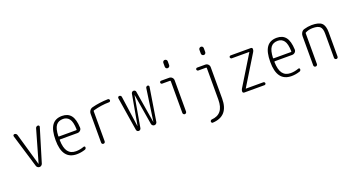

<svg xmlns="http://www.w3.org/2000/svg" viewBox="-59 -1525 4618 2521"><g transform="rotate(-20 2250.0 -265.0)"><path d="M208 -31.2 68.4 -494.1Q65.4 -503.9 71.3 -511.7Q77.1 -519.5 86.9 -519.5Q98.6 -519.5 108.4 -512.2Q118.2 -504.9 121.1 -494.1L250 -44.9Q250 -43.9 251 -43.9Q252 -43.9 252 -44.9L380.9 -495.1Q383.8 -505.9 393.1 -512.7Q402.3 -519.5 414.1 -519.5Q423.8 -519.5 429.7 -511.7Q435.5 -503.9 432.6 -495.1L292 -31.2Q287.1 -17.6 275.4 -8.8Q263.7 0 250 0Q236.3 0 224.1 -8.8Q211.9 -17.6 208 -31.2Z M753.9 -488.3Q687.5 -488.3 655.3 -444.3Q623 -400.4 619.1 -297.9Q619.1 -290 627 -290H867.2Q875 -290 875 -298.8Q872.1 -405.3 839.8 -446.8Q807.6 -488.3 753.9 -488.3ZM768.6 9.8Q566.4 9.8 567.4 -259.8Q567.4 -399.4 613.3 -464.8Q659.2 -530.3 753.9 -530.3Q835.9 -530.3 878.4 -476.6Q920.9 -422.9 925.8 -304.7Q926.8 -281.2 909.7 -265.1Q892.6 -249 869.1 -249H627Q619.1 -249 619.1 -240.2Q622.1 -130.9 659.7 -81.1Q697.3 -31.2 771.5 -31.2Q826.2 -31.2 882.8 -51.8Q890.6 -54.7 897.5 -50.8Q904.3 -46.9 904.3 -39.1Q904.3 -14.6 882.8 -8.8Q825.2 9.8 768.6 9.8Z M1118.2 -25.4V-426.8Q1118.2 -453.1 1133.3 -473.6Q1148.4 -494.1 1171.9 -500Q1278.3 -527.3 1396.5 -530.3Q1405.3 -530.3 1411.6 -523.9Q1418 -517.6 1418 -508.8Q1418 -500 1412.1 -493.7Q1406.2 -487.3 1397.5 -487.3Q1286.1 -486.3 1175.8 -455.1Q1168 -453.1 1168 -445.3V-25.4Q1168 -14.6 1161.1 -7.3Q1154.3 0 1143.1 0Q1131.8 0 1125 -6.8Q1118.2 -13.7 1118.2 -25.4Z M1604.5 -27.3 1530.3 -495.1Q1529.3 -504.9 1535.6 -512.2Q1542 -519.5 1550.8 -519.5Q1562.5 -519.5 1570.8 -512.7Q1579.1 -505.9 1580.1 -495.1L1640.6 -68.4Q1640.6 -67.4 1641.6 -67.4Q1642.6 -67.4 1642.6 -68.4L1718.8 -494.1Q1721.7 -504.9 1730.5 -512.2Q1739.3 -519.5 1750.5 -519.5Q1761.7 -519.5 1771 -512.2Q1780.3 -504.9 1781.2 -494.1L1854.5 -47.9Q1854.5 -46.9 1855.5 -46.9Q1856.4 -46.9 1856.4 -47.9L1920.9 -497.1Q1922.9 -506.8 1930.7 -513.2Q1938.5 -519.5 1947.3 -519.5Q1956.1 -519.5 1962.4 -512.7Q1968.8 -505.9 1966.8 -497.1L1892.6 -33.2Q1890.6 -19.5 1879.9 -9.8Q1869.1 0 1855 0Q1840.8 0 1829.6 -9.3Q1818.4 -18.6 1816.4 -33.2L1746.1 -457Q1746.1 -458 1744.1 -458Q1743.2 -458 1743.2 -457L1668 -27.3Q1666 -15.6 1657.2 -7.8Q1648.4 0 1636.2 0Q1624 0 1615.2 -7.8Q1606.4 -15.6 1604.5 -27.3Z M2135.7 -478.5Q2127.9 -478.5 2122.1 -484.9Q2116.2 -491.2 2116.2 -499Q2116.2 -506.8 2122.1 -513.2Q2127.9 -519.5 2135.7 -519.5H2249Q2272.5 -519.5 2289.1 -502.9Q2305.7 -486.3 2305.7 -462.9V-26.4Q2305.7 -16.6 2297.9 -8.3Q2290 0 2279.8 0Q2269.5 0 2261.7 -7.8Q2253.9 -15.6 2253.9 -26.4V-469.7Q2253.9 -478.5 2245.1 -478.5ZM2244.1 -728.5Q2244.1 -741.2 2252.4 -750.5Q2260.7 -759.8 2273.9 -759.8Q2287.1 -759.8 2296.4 -751Q2305.7 -742.2 2305.7 -728.5V-675.8Q2305.7 -663.1 2296.4 -653.8Q2287.1 -644.5 2273.9 -644.5Q2260.7 -644.5 2252.4 -653.8Q2244.1 -663.1 2244.1 -675.8Z M2585.9 230.5Q2578.1 231.4 2572.3 224.6Q2566.4 217.8 2566.4 209Q2566.4 201.2 2572.3 194.8Q2578.1 188.5 2585.9 186.5Q2757.8 175.8 2757.8 -29.3V-469.7Q2757.8 -478.5 2750 -478.5H2640.6Q2632.8 -478.5 2626.5 -485.4Q2620.1 -492.2 2620.1 -500Q2620.1 -507.8 2626.5 -513.7Q2632.8 -519.5 2640.6 -519.5H2753.9Q2777.3 -519.5 2793.5 -502.9Q2809.6 -486.3 2809.6 -462.9V-25.4Q2809.6 219.7 2585.9 230.5ZM2748 -728.5Q2748 -741.2 2757.3 -750.5Q2766.6 -759.8 2779.8 -759.8Q2793 -759.8 2801.3 -751Q2809.6 -742.2 2809.6 -728.5V-675.8Q2809.6 -663.1 2801.3 -653.8Q2793 -644.5 2779.8 -644.5Q2766.6 -644.5 2757.3 -653.8Q2748 -663.1 2748 -675.8Z M3097.7 -57.6 3353.5 -475.6V-477.5Q3353.5 -478.5 3352.5 -478.5H3108.4Q3100.6 -478.5 3094.2 -485.4Q3087.9 -492.2 3087.9 -500Q3087.9 -507.8 3093.8 -513.7Q3099.6 -519.5 3108.4 -519.5H3391.6Q3399.4 -519.5 3405.8 -513.7Q3412.1 -507.8 3412.1 -500Q3412.1 -477.5 3402.3 -461.9L3146.5 -43.9V-42Q3146.5 -41 3147.5 -41H3391.6Q3399.4 -41 3405.8 -34.7Q3412.1 -28.3 3412.1 -20Q3412.1 -11.7 3406.2 -5.9Q3400.4 0 3391.6 0H3108.4Q3100.6 0 3094.2 -5.9Q3087.9 -11.7 3087.9 -19.5Q3087.9 -42 3097.7 -57.6Z M3753.9 -488.3Q3687.5 -488.3 3655.3 -444.3Q3623 -400.4 3619.1 -297.9Q3619.1 -290 3627 -290H3867.2Q3875 -290 3875 -298.8Q3872.1 -405.3 3839.8 -446.8Q3807.6 -488.3 3753.9 -488.3ZM3768.6 9.8Q3566.4 9.8 3567.4 -259.8Q3567.4 -399.4 3613.3 -464.8Q3659.2 -530.3 3753.9 -530.3Q3835.9 -530.3 3878.4 -476.6Q3920.9 -422.9 3925.8 -304.7Q3926.8 -281.2 3909.7 -265.1Q3892.6 -249 3869.1 -249H3627Q3619.1 -249 3619.1 -240.2Q3622.1 -130.9 3659.7 -81.1Q3697.3 -31.2 3771.5 -31.2Q3826.2 -31.2 3882.8 -51.8Q3890.6 -54.7 3897.5 -50.8Q3904.3 -46.9 3904.3 -39.1Q3904.3 -14.6 3882.8 -8.8Q3825.2 9.8 3768.6 9.8Z M4082 -25.4V-435.5Q4082 -462.9 4096.7 -484.9Q4111.3 -506.8 4134.8 -513.7Q4187.5 -529.3 4242.2 -530.3Q4342.8 -530.3 4382.3 -493.2Q4421.9 -456.1 4421.9 -365.2V-25.4Q4421.9 -14.6 4415 -7.3Q4408.2 0 4398.4 0Q4387.7 0 4379.9 -7.3Q4372.1 -14.6 4372.1 -25.4V-365.2Q4372.1 -433.6 4343.8 -460.9Q4315.4 -488.3 4242.2 -488.3Q4184.6 -488.3 4140.6 -464.8Q4133.8 -461.9 4133.8 -453.1V-25.4Q4133.8 -15.6 4126.5 -7.8Q4119.1 0 4107.9 0Q4096.7 0 4089.4 -7.3Q4082 -14.6 4082 -25.4Z"/></g></svg>

Font: Rounded-X Mgen+ 1mn light
Style: Regular
Weight: 200
Designer: [Source Han Sans]
Ryoko NISHIZUKA  (kana & ideographs); Paul D. Hunt (Latin, Greek & Cyrillic); Wenlong ZHANG  (bopomofo
Version: Version 1.059.20150602